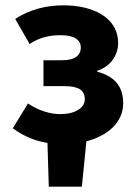

<svg xmlns="http://www.w3.org/2000/svg" viewBox="-20 -528 516 720"><path d="M163 172H287L304 2C381 -18 442 -67 442 -141C442 -208 405 -243 345 -259V-263C399 -280 423 -326 423 -366C423 -465 325 -508 218 -508C152 -508 91 -492 37 -457L91 -363C129 -388 166 -396 208 -396C257 -396 283 -379 283 -350C283 -319 259 -302 213 -302H143V-205H222C274 -205 298 -190 298 -156C298 -121 258 -100 206 -100C171 -100 126 -112 85 -140L28 -47C72 -15 114 1 158 8Z"/></svg>

Font: Giro Sans Regular
Style: Bold
Weight: 700
Designer: Paul D. Hunt
Foundry: Adobe Systems Incorporated
Version: Version 1.000;PS 1.0;hotconv 1.0.88;makeotf.lib2.5.647800